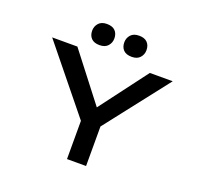

<svg xmlns="http://www.w3.org/2000/svg" viewBox="-150 -1065 1271 1230"><g transform="rotate(20 485.0 -450.5)"><path d="M430 0V-313L450 -236L74 -700H246L519 -347H474L740 -700H896L555 -263L560 -321V0ZM595 -757Q557 -757 538 -776.5Q519 -796 519 -829Q519 -858 538 -879.5Q557 -901 595 -901Q632 -901 651 -881.5Q670 -862 670 -829Q670 -800 651 -778.5Q632 -757 595 -757ZM375 -757Q338 -757 319 -776.5Q300 -796 300 -829Q300 -858 319 -879.5Q338 -901 375 -901Q413 -901 432 -881.5Q451 -862 451 -829Q451 -800 432 -778.5Q413 -757 375 -757Z"/></g></svg>

Font: Lexend Zetta Medium
Style: Regular
Weight: 500
Designer: Bonnie Shaver-Troup, Thomas Jockin
Foundry: Lexend
Version: Version 1.007